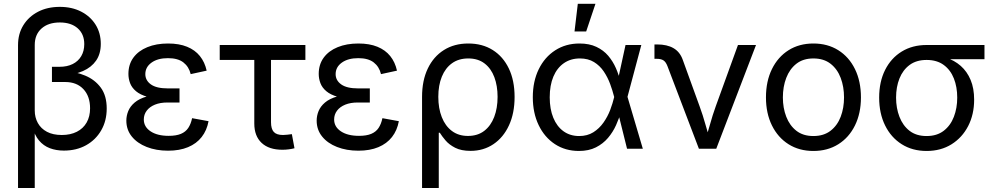

<svg xmlns="http://www.w3.org/2000/svg" viewBox="-20 -773 5158 998"><path d="M73.7 204.1V-538.1Q73.7 -597.2 101.3 -641.8Q128.9 -686.5 177.7 -711.9Q226.6 -737.3 291 -737.3Q354 -737.3 401.9 -712.6Q449.7 -688 476.8 -644.8Q503.9 -601.6 503.9 -544.9Q503.9 -493.2 479.5 -458Q455.1 -422.9 411.4 -403.8Q367.7 -384.8 309.6 -379.9V-405.3Q371.6 -401.4 422.6 -380.1Q473.6 -358.9 504.2 -317.1Q534.7 -275.4 534.7 -209Q534.7 -145 506.1 -95.5Q477.5 -45.9 427.5 -18.1Q377.4 9.8 312 9.8Q272 9.8 239 -2.7Q206.1 -15.1 182.6 -43Q159.2 -70.8 148.4 -116.2L160.6 -119.1V204.1ZM301.3 -71.3Q346.2 -71.3 379.4 -88.1Q412.6 -105 430.4 -136.2Q448.2 -167.5 448.2 -210Q448.2 -272.5 413.6 -309.6Q378.9 -346.7 318.8 -346.7H250V-425.8H289.6Q329.1 -425.8 357.9 -440.2Q386.7 -454.6 402.3 -481.2Q418 -507.8 418 -543.9Q418 -595.7 383.8 -626Q349.6 -656.2 291 -656.2Q231 -656.2 195.8 -624.8Q160.6 -593.3 160.6 -539.6V-198.7Q160.6 -162.6 176.8 -133.5Q192.9 -104.5 224.1 -87.9Q255.4 -71.3 301.3 -71.3Z M853.5 10.3Q792 10.3 742.7 -9Q693.4 -28.3 665 -63.5Q636.7 -98.6 636.7 -146Q636.7 -171.4 646.7 -195.8Q656.7 -220.2 679.9 -240Q703.1 -259.8 742.9 -271.5Q782.7 -283.2 841.8 -283.2H913.1V-240.2H850.1Q812.5 -240.2 785.2 -229Q757.8 -217.8 742.7 -197.8Q727.5 -177.7 727.5 -151.9Q727.5 -113.8 762.7 -90.3Q797.9 -66.9 856.9 -66.9Q895.5 -66.9 920.2 -77.1Q944.8 -87.4 958.5 -107.9Q972.2 -128.4 978.5 -158.7L1064 -143.1Q1055.2 -95.2 1028.3 -60.8Q1001.5 -26.4 957.5 -8.1Q913.6 10.3 853.5 10.3ZM843.8 -258.8Q785.2 -258.8 747.1 -269.5Q709 -280.3 687 -298.8Q665 -317.4 656.2 -340.8Q647.5 -364.3 647.5 -388.7Q647.5 -438 673.3 -473.4Q699.2 -508.8 745.8 -527.8Q792.5 -546.9 853.5 -546.9Q911.1 -546.9 952.4 -530Q993.7 -513.2 1019 -481.7Q1044.4 -450.2 1054.2 -405.8L971.2 -387.7Q961.9 -426.3 933.3 -448.5Q904.8 -470.7 853 -470.7Q799.8 -470.7 767.6 -447.5Q735.4 -424.3 735.4 -387.7Q735.4 -355 764.4 -334.2Q793.5 -313.5 852.1 -313.5H913.1V-258.8Z M1447.8 5.4Q1377.9 5.4 1339.8 -30.3Q1301.8 -65.9 1301.8 -130.9V-461.4H1122.1V-539.1H1567.4V-461.4H1388.7V-137.7Q1388.7 -103 1403.1 -87.2Q1417.5 -71.3 1451.2 -71.3Q1460.4 -71.3 1473.1 -72.8Q1485.8 -74.2 1497.1 -75.7L1510.7 -2.4Q1498 1 1481.4 3.2Q1464.8 5.4 1447.8 5.4Z M1842.8 10.3Q1781.2 10.3 1731.9 -9Q1682.6 -28.3 1654.3 -63.5Q1626 -98.6 1626 -146Q1626 -171.4 1636 -195.8Q1646 -220.2 1669.2 -240Q1692.4 -259.8 1732.2 -271.5Q1772 -283.2 1831.1 -283.2H1902.3V-240.2H1839.4Q1801.8 -240.2 1774.4 -229Q1747.1 -217.8 1731.9 -197.8Q1716.8 -177.7 1716.8 -151.9Q1716.8 -113.8 1752 -90.3Q1787.1 -66.9 1846.2 -66.9Q1884.8 -66.9 1909.4 -77.1Q1934.1 -87.4 1947.8 -107.9Q1961.4 -128.4 1967.8 -158.7L2053.2 -143.1Q2044.4 -95.2 2017.6 -60.8Q1990.7 -26.4 1946.8 -8.1Q1902.8 10.3 1842.8 10.3ZM1833 -258.8Q1774.4 -258.8 1736.3 -269.5Q1698.2 -280.3 1676.3 -298.8Q1654.3 -317.4 1645.5 -340.8Q1636.7 -364.3 1636.7 -388.7Q1636.7 -438 1662.6 -473.4Q1688.5 -508.8 1735.1 -527.8Q1781.7 -546.9 1842.8 -546.9Q1900.4 -546.9 1941.7 -530Q1982.9 -513.2 2008.3 -481.7Q2033.7 -450.2 2043.5 -405.8L1960.4 -387.7Q1951.2 -426.3 1922.6 -448.5Q1894 -470.7 1842.3 -470.7Q1789.1 -470.7 1756.8 -447.5Q1724.6 -424.3 1724.6 -387.7Q1724.6 -355 1753.7 -334.2Q1782.7 -313.5 1841.3 -313.5H1902.3V-258.8Z M2173.8 204.1V-269.5Q2173.8 -354.5 2203.6 -416.7Q2233.4 -479 2287.4 -512.9Q2341.3 -546.9 2414.1 -546.9Q2487.3 -546.9 2541.3 -512.9Q2595.2 -479 2625 -416.7Q2654.8 -354.5 2654.8 -269Q2654.8 -184.6 2625.7 -121.6Q2596.7 -58.6 2544.9 -23.7Q2493.2 11.2 2425.8 11.2Q2377.4 11.2 2345.9 -4.9Q2314.5 -21 2295.9 -43Q2277.3 -64.9 2266.1 -83H2260.7V204.1ZM2412.1 -66.4Q2462.9 -66.4 2497.1 -92.8Q2531.2 -119.1 2548.8 -165Q2566.4 -210.9 2566.4 -269.5Q2566.4 -326.7 2549.6 -371.8Q2532.7 -417 2498.8 -443.1Q2464.8 -469.2 2414.1 -469.2Q2364.3 -469.2 2329.6 -444.3Q2294.9 -419.4 2276.6 -374.5Q2258.3 -329.6 2258.3 -269.5Q2258.3 -210 2276.4 -164.1Q2294.4 -118.2 2328.9 -92.3Q2363.3 -66.4 2412.1 -66.4Z M2989.3 11.7Q2918.5 11.7 2864.3 -23.9Q2810.1 -59.6 2779.8 -122.8Q2749.5 -186 2749.5 -267.6Q2749.5 -350.1 2780.3 -413.1Q2811 -476.1 2866 -511.5Q2920.9 -546.9 2992.2 -546.9Q3043 -546.9 3079.8 -529.5Q3116.7 -512.2 3141.4 -483.2Q3166 -454.1 3181.4 -418.9Q3196.8 -383.8 3204.6 -349.1H3235.8L3241.2 -271L3321.3 0H3239.3L3171.9 -271Q3164.1 -302.2 3151.4 -336.7Q3138.7 -371.1 3118.4 -401.4Q3098.1 -431.6 3067.6 -450.4Q3037.1 -469.2 2994.1 -469.2Q2946.3 -469.2 2910.9 -444.6Q2875.5 -419.9 2856.4 -374.8Q2837.4 -329.6 2837.4 -267.1Q2837.4 -206.1 2856 -160.9Q2874.5 -115.7 2908.9 -90.8Q2943.4 -65.9 2990.2 -65.9Q3032.7 -65.9 3064 -85.4Q3095.2 -105 3116.9 -136Q3138.7 -167 3151.9 -201.9Q3165 -236.8 3172.4 -268.1L3231.4 -539.1H3313.5L3241.2 -268.1L3235.8 -191.9H3208Q3198.2 -158.2 3182.1 -122.3Q3166 -86.4 3140.4 -56.2Q3114.7 -25.9 3077.6 -7.1Q3040.5 11.7 2989.3 11.7ZM2966.3 -609.4 2983.4 -753.4H3075.2L3026.9 -609.4Z M3612.8 0 3449.2 -429.7Q3440.9 -451.2 3428.5 -459.2Q3416 -467.3 3393.6 -467.3H3381.8V-542H3396Q3447.3 -542 3480.7 -522.7Q3514.2 -503.4 3528.8 -462.4L3616.2 -221.2Q3633.8 -173.3 3646.7 -126.5Q3659.7 -79.6 3673.3 -35.2H3644Q3657.7 -79.6 3670.7 -126.7Q3683.6 -173.8 3700.7 -221.2L3815.9 -539.1H3909.7L3703.1 0Z M4208 11.7Q4134.3 11.7 4078.9 -23.2Q4023.4 -58.1 3992.4 -121.1Q3961.4 -184.1 3961.4 -266.6Q3961.4 -350.6 3992.4 -413.8Q4023.4 -477.1 4078.9 -512Q4134.3 -546.9 4208 -546.9Q4281.7 -546.9 4337.4 -512Q4393.1 -477.1 4424.1 -413.8Q4455.1 -350.6 4455.1 -266.6Q4455.1 -184.1 4424.1 -121.1Q4393.1 -58.1 4337.4 -23.2Q4281.7 11.7 4208 11.7ZM4208 -65.9Q4261.7 -65.9 4297.1 -93.3Q4332.5 -120.6 4349.9 -166.3Q4367.2 -211.9 4367.2 -266.6Q4367.2 -321.8 4349.9 -367.9Q4332.5 -414.1 4297.1 -441.7Q4261.7 -469.2 4208 -469.2Q4154.8 -469.2 4119.6 -441.7Q4084.5 -414.1 4066.9 -368.2Q4049.3 -322.3 4049.3 -266.6Q4049.3 -211.9 4066.9 -166.3Q4084.5 -120.6 4119.4 -93.3Q4154.3 -65.9 4208 -65.9Z M4796.4 11.7Q4722.7 11.7 4667 -23.4Q4611.3 -58.6 4580.6 -121.1Q4549.8 -183.6 4549.8 -265.6Q4549.8 -348.1 4580.8 -409.7Q4611.8 -471.2 4667.2 -505.1Q4722.7 -539.1 4796.4 -539.1H5097.2V-465.3H4869.6L4796.4 -461.4Q4743.2 -461.4 4708 -435.3Q4672.9 -409.2 4655.3 -365Q4637.7 -320.8 4637.7 -265.6Q4637.7 -211.4 4655.3 -165.8Q4672.9 -120.1 4707.8 -93Q4742.7 -65.9 4796.4 -65.9Q4850.1 -65.9 4885.5 -93.3Q4920.9 -120.6 4938.2 -166Q4955.6 -211.4 4955.6 -265.6Q4955.6 -320.8 4938.2 -365Q4920.9 -409.2 4885.5 -435.3Q4850.1 -461.4 4796.4 -461.4V-488.3Q4850.6 -488.3 4895.8 -473.9Q4940.9 -459.5 4973.9 -430.4Q5006.8 -401.4 5025.1 -357.7Q5043.5 -314 5043.5 -254.9Q5043.5 -178.2 5012.5 -117.9Q4981.4 -57.6 4925.8 -22.9Q4870.1 11.7 4796.4 11.7Z"/></svg>

Font: Inter 18pt
Style: Regular
Weight: 400
Designer: Rasmus Andersson
Foundry: rsms
Version: Version 4.001;git-66647c0bb